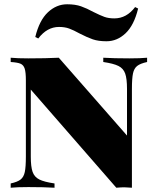

<svg xmlns="http://www.w3.org/2000/svg" viewBox="-20 -878 733 898"><path d="M668 -588Q636 -581 621.5 -569.5Q607 -558 602 -534.5Q597 -511 597 -462V0Q573 -2 561 -2Q548 -2 524 0L124 -459V-146Q124 -98 132.5 -74Q141 -50 164 -38.5Q187 -27 235 -20V0Q186 -3 113 -3Q60 -3 30 0V-20Q62 -27 76.5 -38.5Q91 -50 96 -73.5Q101 -97 101 -146V-502Q101 -540 95.5 -557Q90 -574 76 -580Q62 -586 30 -588V-608Q60 -605 113 -605Q195 -605 255 -608L574 -244V-462Q574 -510 565.5 -534Q557 -558 534 -569.5Q511 -581 463 -588V-608Q512 -605 585 -605Q638 -605 668 -608ZM417 -822Q449 -806 468.5 -799Q488 -792 515 -792Q572 -792 612 -845L626 -838Q607 -760 567.5 -722.5Q528 -685 478 -685Q440 -685 414 -694Q388 -703 353 -721Q324 -737 303.5 -744.5Q283 -752 256 -752Q200 -752 159 -698L145 -705Q164 -783 204 -820.5Q244 -858 294 -858Q332 -858 359 -848.5Q386 -839 417 -822Z"/></svg>

Font: Playfair Display SC Black
Style: Regular
Weight: 900
Designer: Claus Eggers Sørensen
Foundry: Claus Eggers Sørensen
Version: Version 1.200; ttfautohint (v1.6)